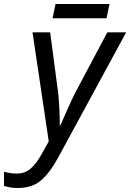

<svg xmlns="http://www.w3.org/2000/svg" viewBox="-114 -697 649 957"><path d="M-30 168Q10 168 39 143Q68 118 94 70L129 8L48 -536H136L171 -271Q175 -247 177.5 -218.5Q180 -190 181.5 -162.5Q183 -135 183.5 -111Q184 -87 184 -72H187Q192 -83 201.5 -105Q211 -127 222.5 -152.5Q234 -178 245 -202Q256 -226 265 -242L421 -536H515L175 90Q134 165 90 202.5Q46 240 -25 240Q-49 240 -64.5 237Q-80 234 -94 230V159Q-80 163 -64 165.5Q-48 168 -30 168ZM148 -606 163 -677H432L417 -606Z"/></svg>

Font: BC Sans
Style: Italic
Weight: 400
Italic angle: -12°
Designer: Monotype Design Team
Designer: Province of B.C.
Foundry: Monotype Imaging Inc.
Version: Version 2.000;GOOG;noto-source:20170915:90ef993387c0